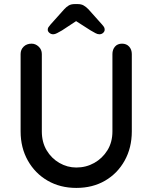

<svg xmlns="http://www.w3.org/2000/svg" viewBox="-20 -915 748 941"><path d="M578 -701Q600 -701 613 -686.5Q626 -672 626 -650V-271Q626 -191 591 -128Q556 -65 495 -29.5Q434 6 354 6Q275 6 213.5 -29.5Q152 -65 116.5 -128Q81 -191 81 -271V-650Q81 -672 96 -686.5Q111 -701 135 -701Q154 -701 169.5 -686.5Q185 -672 185 -650V-271Q185 -218 208.5 -178.5Q232 -139 271 -116.5Q310 -94 354 -94Q402 -94 442 -116.5Q482 -139 506.5 -178.5Q531 -218 531 -271V-650Q531 -672 543.5 -686.5Q556 -701 578 -701ZM369 -822 284 -766Q270 -758 259.5 -752.5Q249 -747 241 -747Q230 -747 222 -754Q214 -761 214 -769Q214 -776 217 -781Q220 -786 227 -794L295 -870Q306 -882 317.5 -888.5Q329 -895 346 -895H361Q378 -895 389.5 -888.5Q401 -882 413 -870L480 -795Q488 -786 490.5 -781Q493 -776 493 -769Q493 -761 485.5 -754Q478 -747 467 -747Q458 -747 448 -752.5Q438 -758 424 -766L338 -821Z"/></svg>

Font: Quicksand Light SemiBold
Style: Regular
Weight: 600
Version: Version 3.006